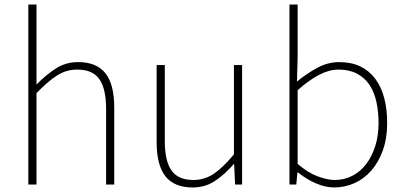

<svg xmlns="http://www.w3.org/2000/svg" viewBox="-20 -814 1785 847"><path d="M105 -794H141V-441Q183 -484 226.5 -512Q270 -540 325 -540Q406 -540 445 -491Q484 -442 484 -339V0H448V-334Q448 -422 418.5 -464.5Q389 -507 321 -507Q272 -507 231.5 -481Q191 -455 141 -403V0H105Z M830 13Q749 13 710 -36Q671 -85 671 -188V-527H707V-192Q707 -104 736.5 -62Q766 -20 833 -20Q882 -20 922.5 -47Q963 -74 1012 -133V-527H1048V0H1017L1013 -90H1011Q971 -44 928 -15.5Q885 13 830 13Z M1454 13Q1416 13 1374 -5Q1332 -23 1295 -53H1292L1287 0H1257V-794H1293V-560L1290 -454Q1332 -489 1379 -514.5Q1426 -540 1476 -540Q1530 -540 1569.5 -521Q1609 -502 1635.5 -466.5Q1662 -431 1675 -381.5Q1688 -332 1688 -271Q1688 -204 1669 -151Q1650 -98 1618 -61.5Q1586 -25 1543.5 -6Q1501 13 1454 13ZM1457 -20Q1499 -20 1534.5 -38.5Q1570 -57 1595.5 -90.5Q1621 -124 1635.5 -170Q1650 -216 1650 -271Q1650 -321 1640.5 -364.5Q1631 -408 1610 -439.5Q1589 -471 1555 -489Q1521 -507 1473 -507Q1432 -507 1387 -483.5Q1342 -460 1293 -416V-91Q1338 -52 1381.5 -36Q1425 -20 1457 -20Z"/></svg>

Font: SpoqaHanSansJP-Thin
Style: Regular
Weight: 250
Designer: [Source Han Sans]
Ryoko NISHIZUKA  (kana & ideographs); Paul D. Hunt (Latin, Greek & Cyrillic); Wenlong ZHANG  (bopomofo
Foundry: Spoqa (http://bi.spoqa.com)
Version: Version 1.002.20150607